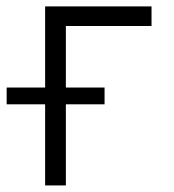

<svg xmlns="http://www.w3.org/2000/svg" viewBox="-54 -565 531 585"><path d="M-33.7 -247.2V-298.3H83.5V-545.5H407.7V-485.8H146.7V-298.3H264.6V-247.2H146.7V0H83.5V-247.2Z"/></svg>

Font: Inter P Light
Style: Regular
Weight: 300
Designer: Rasmus Andersson
Foundry: rsms
Version: Version 3.018;git-588b23468